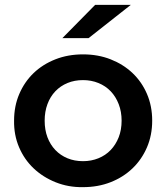

<svg xmlns="http://www.w3.org/2000/svg" viewBox="-20 -764 685 791"><path d="M38 -267Q38 -327 59.5 -377Q81 -427 118.5 -463Q156 -499 208 -519.5Q260 -540 322 -540Q384 -540 436 -519.5Q488 -499 526 -463Q564 -427 585.5 -377Q607 -327 607 -267Q607 -207 585.5 -157Q564 -107 526 -70.5Q488 -34 436 -13.5Q384 7 322 7Q262 8 209.5 -13Q157 -34 118.5 -70.5Q80 -107 58.5 -157.5Q37 -208 38 -267ZM481 -267Q481 -304 469 -335Q457 -366 436 -388Q415 -410 385.5 -422Q356 -434 322 -434Q287 -434 258 -422Q229 -410 208 -388Q187 -366 175.5 -335Q164 -304 164 -267Q164 -229 175.5 -198.5Q187 -168 208 -146Q229 -124 258 -112Q287 -100 322 -100Q356 -100 385.5 -112Q415 -124 436 -146Q457 -168 469 -198.5Q481 -229 481 -267ZM372 -744H519L345 -607H237Z"/></svg>

Font: CMG Sans SemiBold
Style: Regular
Weight: 600
Designer: Julieta Ulanovsky
Foundry: Julieta Ulanovsky
Version: Version 7.200